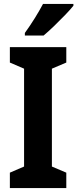

<svg xmlns="http://www.w3.org/2000/svg" viewBox="-20 -953 392 973"><path d="M316 0H30V-78L102 -109V-605L30 -636V-714H316V-636L243 -605V-109L316 -78ZM352 -924Q337 -905 310.5 -877.5Q284 -850 254.5 -821.5Q225 -793 201 -773H106V-786Q132 -822 156 -860.5Q180 -899 198 -933H352Z"/></svg>

Font: Noto Sans Condensed
Style: Bold
Weight: 700
Width: 3
Designer: Monotype Design Team
Foundry: Monotype Imaging Inc.
Version: Version 2.013; ttfautohint (v1.8.4.7-5d5b)